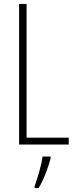

<svg xmlns="http://www.w3.org/2000/svg" viewBox="-20 -734 387 975"><path d="M77 0H329V-35H115V-714H77ZM237 71V61H196C192 101 169 175 156 211V221H176C203 177 224 118 237 71Z"/></svg>

Font: Noto Sans Sinhala UI ExtraCondensed ExtraLight
Style: Regular
Weight: 200
Width: 2
Designer: Jelle Bosma - Monotype Design Team
Foundry: Monotype Imaging Inc.
Version: Version 2.006